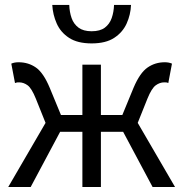

<svg xmlns="http://www.w3.org/2000/svg" viewBox="-20 -743 728 763"><path d="M12.8 0 161 -254.7 122.2 -351.5Q105.8 -392 89.9 -403.9Q73.9 -415.7 55.8 -415.7Q50.8 -415.7 47.7 -415.4Q44.6 -415 39.6 -413L24.9 -490.1Q37 -495.6 53.8 -495.6Q92.7 -495.6 122.8 -474.6Q152.8 -453.6 177.6 -394.1L222.2 -286.1H307.4V-486.1H381V-286.1H466.2L510.7 -394.1Q535.9 -453.6 566.3 -474.6Q596.6 -495.6 634.6 -495.6Q651.4 -495.6 663.4 -490.1L648.8 -413Q644.8 -415 641.2 -415.4Q637.6 -415.7 632.6 -415.7Q615 -415.7 598.8 -403.9Q582.6 -392 566.1 -351.5L527.3 -254.7L675.5 0H586.3L469.4 -219.1H381V0H307.4V-219.1H218.9L102 0ZM344.2 -570.5Q288.1 -570.5 254.4 -592.6Q220.8 -614.6 205.4 -649.6Q189.9 -684.5 187.7 -723.4H255.2Q256.2 -695.1 264.5 -671.3Q272.8 -647.5 292.1 -633.1Q311.4 -618.8 344.2 -618.8Q377.6 -618.8 396.6 -633.1Q415.6 -647.5 423.9 -671.3Q432.2 -695.1 433.2 -723.4H500.7Q499.1 -684.5 483.3 -649.6Q467.5 -614.6 433.9 -592.6Q400.3 -570.5 344.2 -570.5Z"/></svg>

Font: Source Sans 3
Style: Regular
Weight: 200
Designer: Paul D. Hunt
Foundry: Adobe
Version: Version 3.046;hotconv 1.0.118;makeotfexe 2.5.65603